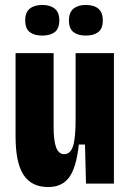

<svg xmlns="http://www.w3.org/2000/svg" viewBox="-20 -743 529 777"><path d="M175 14Q108 14 75.5 -35Q43 -84 43 -191V-528H197V-230Q197 -172 207.5 -145.5Q218 -119 240 -119Q265 -119 275.5 -151.5Q286 -184 286 -260V-528H441V0H328L324 -158H299Q289 -65 260 -25.5Q231 14 175 14ZM327 -599Q296 -599 277.5 -613Q259 -627 259 -660Q259 -693 277.5 -708Q296 -723 327 -723Q360 -723 378 -708Q396 -693 396 -660Q396 -627 377.5 -613Q359 -599 327 -599ZM151 -599Q119 -599 100.5 -613Q82 -627 82 -661Q82 -693 100.5 -708Q119 -723 151 -723Q183 -723 201.5 -708Q220 -693 220 -661Q220 -627 201.5 -613Q183 -599 151 -599Z"/></svg>

Font: Bricolage Grotesque 12pt Condensed ExtraBold
Style: Regular
Weight: 800
Width: 3
Designer: Mathieu Triay
Foundry: Atelier Triay
Version: Version 1.001; ttfautohint (v1.8.4.7-5d5b);gftools[0.9.33.de